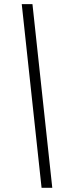

<svg xmlns="http://www.w3.org/2000/svg" viewBox="-20 -731 383 927"><path d="M232.4 175.8H180.7L85 -710.9H136.7Z"/></svg>

Font: Crimson Pro Light
Style: Italic
Weight: 300
Italic angle: -12°
Designer: Jacques Le Bailly
Foundry: Baron von Fonthausen
Version: Version 1.003